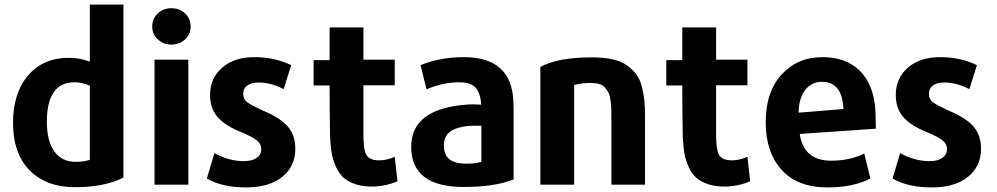

<svg xmlns="http://www.w3.org/2000/svg" viewBox="-20 -800 4361 840"><path d="M520 -23Q436 19 309 19Q182 19 109.5 -55Q37 -129 37 -262Q37 -393 103 -470Q169 -547 280 -547Q331 -547 373 -530V-780H520ZM373 -101V-425Q339 -440 306 -440Q185 -440 185 -267Q185 -184 217.5 -138Q250 -92 311 -92Q348 -92 373 -101Z M814 -684Q814 -650 789.5 -627.5Q765 -605 730 -605Q695 -605 670.5 -627.5Q646 -650 646 -684Q646 -719 670.5 -741.5Q695 -764 730 -764Q765 -764 789.5 -741.5Q814 -719 814 -684ZM804 8H656V-539H804Z M1272 -149Q1272 -72 1214.5 -26Q1157 20 1057 20Q952 20 885 -19L918 -130Q982 -95 1047 -95Q1082 -95 1102.5 -109Q1123 -123 1123 -147Q1123 -171 1101.5 -187.5Q1080 -204 1023 -227Q958 -255 928.5 -292Q899 -329 899 -384Q899 -458 952 -504Q1005 -550 1093 -550Q1182 -550 1254 -515L1221 -410Q1165 -439 1112 -439Q1080 -439 1062 -426Q1044 -413 1044 -390Q1044 -366 1060.5 -353.5Q1077 -341 1122 -320Q1134 -315 1140 -312Q1211 -281 1241.5 -243.5Q1272 -206 1272 -149Z M1719 -7Q1674 13 1620 16Q1572 18 1537 6.5Q1502 -5 1481.5 -24Q1461 -43 1448 -74Q1435 -105 1430.5 -133.5Q1426 -162 1424 -202Q1422 -320 1422 -426H1352V-537H1422V-680H1570V-539H1707V-427H1570V-209Q1570 -150 1581 -126Q1592 -102 1627 -99Q1668 -96 1707 -114Z M2227 -15Q2144 18 2009 18Q1779 18 1779 -158Q1779 -327 2030 -343Q2055 -344 2085 -342Q2083 -390 2062 -415Q2041 -440 1990 -440Q1916 -440 1846 -409L1820 -515Q1906 -550 2009 -550Q2204 -550 2224 -382Q2227 -350 2227 -317ZM2086 -92V-250Q2040 -250 2028 -249Q1978 -244 1950 -224.5Q1922 -205 1922 -162Q1922 -84 2018 -84Q2062 -84 2086 -92Z M2802 8H2655V-271Q2655 -303 2654.5 -318.5Q2654 -334 2651.5 -357.5Q2649 -381 2643.5 -392Q2638 -403 2628 -415.5Q2618 -428 2602 -432.5Q2586 -437 2563 -437Q2523 -437 2492 -428V8H2344V-507Q2420 -549 2570 -549Q2621 -549 2659.5 -540.5Q2698 -532 2723 -514Q2748 -496 2764 -474.5Q2780 -453 2788 -421.5Q2796 -390 2799 -361Q2802 -332 2802 -293Z M3262 -7Q3217 13 3163 16Q3115 18 3080 6.5Q3045 -5 3024.5 -24Q3004 -43 2991 -74Q2978 -105 2973.5 -133.5Q2969 -162 2967 -202Q2965 -320 2965 -426H2895V-537H2965V-680H3113V-539H3250V-427H3113V-209Q3113 -150 3124 -126Q3135 -102 3170 -99Q3211 -96 3250 -114Z M3812 -237 3479 -214Q3496 -97 3616 -97Q3697 -97 3761 -128L3788 -19Q3712 20 3601 20Q3469 20 3399.5 -57Q3330 -134 3330 -265Q3330 -398 3399.5 -474Q3469 -550 3579 -550Q3681 -550 3741.5 -490.5Q3802 -431 3810 -318Q3810 -309 3811 -283Q3812 -257 3812 -237ZM3670 -323Q3665 -442 3576 -442Q3530 -442 3502.5 -406Q3475 -370 3474 -307Z M4272 -149Q4272 -72 4214.5 -26Q4157 20 4057 20Q3952 20 3885 -19L3918 -130Q3982 -95 4047 -95Q4082 -95 4102.5 -109Q4123 -123 4123 -147Q4123 -171 4101.5 -187.5Q4080 -204 4023 -227Q3958 -255 3928.5 -292Q3899 -329 3899 -384Q3899 -458 3952 -504Q4005 -550 4093 -550Q4182 -550 4254 -515L4221 -410Q4165 -439 4112 -439Q4080 -439 4062 -426Q4044 -413 4044 -390Q4044 -366 4060.5 -353.5Q4077 -341 4122 -320Q4134 -315 4140 -312Q4211 -281 4241.5 -243.5Q4272 -206 4272 -149Z"/></svg>

Font: Repo
Style: Bold
Weight: 700
Designer: Stefan Peev
Foundry: Context Ltd
Version: Version 001.000